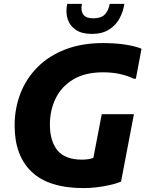

<svg xmlns="http://www.w3.org/2000/svg" viewBox="-20 -953 752 985"><path d="M55 -309Q55 -397 85 -474Q115 -551 173 -609Q231 -667 315.5 -699.5Q400 -732 507 -732Q573 -732 624 -724Q675 -716 706 -703L677 -549H666Q644 -561 603 -571.5Q562 -582 508 -582Q418 -582 357.5 -546.5Q297 -511 266.5 -450Q236 -389 236 -313Q236 -229 275 -181.5Q314 -134 401 -134Q434 -134 459 -143L502 -367H667L601 -21Q576 -11 542.5 -3.5Q509 4 474 8Q439 12 410 12Q230 12 142.5 -71.5Q55 -155 55 -309ZM451 -779Q399 -779 368 -800.5Q337 -822 326.5 -857Q316 -892 325 -933H400Q387 -859 458 -859Q498 -859 517 -878Q536 -897 543 -933H618Q612 -893 593 -858Q574 -823 539 -801Q504 -779 451 -779Z"/></svg>

Font: Kufam
Style: Bold Italic
Weight: 700
Italic angle: -11°
Designer: Artur Schmal
Foundry: Original Type
Version: Version 1.301; ttfautohint (v1.8.3)